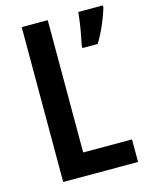

<svg xmlns="http://www.w3.org/2000/svg" viewBox="-109 -784 667 855"><g transform="rotate(-15 224.5 -357.0)"><path d="M75 0V-714H195V-104H420V0ZM449 -704Q439 -670 420.5 -627.5Q402 -585 382 -554H312V-566Q315 -581 320.5 -609Q326 -637 330 -666Q334 -695 336 -714H449Z"/></g></svg>

Font: Noto Sans Myanmar Condensed SemiBold
Style: Regular
Weight: 600
Width: 3
Designer: Monotype Design Team
Foundry: Monotype Imaging Inc.
Version: Version 2.107; ttfautohint (v1.8.4.7-5d5b)